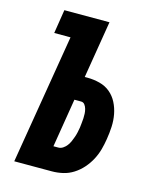

<svg xmlns="http://www.w3.org/2000/svg" viewBox="-111 -812 722 888"><g transform="rotate(15 250.0 -367.5)"><path d="M43 0 146 -621H68L86 -735H302L257 -461H270Q300 -461 329 -453.5Q358 -446 379.5 -428Q401 -410 414 -384.5Q427 -359 432.5 -330Q438 -301 436.5 -270.5Q435 -240 430 -210Q426 -184 419 -158.5Q412 -133 399 -108.5Q386 -84 367.5 -63Q349 -42 325.5 -27Q302 -12 275.5 -6Q249 0 223 0ZM223 -114Q235 -114 245.5 -121Q256 -128 263.5 -138Q271 -148 276 -159.5Q281 -171 285 -182.5Q289 -194 291.5 -205.5Q294 -217 296 -229Q297 -240 298.5 -251.5Q300 -263 300.5 -274.5Q301 -286 300.5 -297Q300 -308 297 -319Q294 -330 287.5 -338.5Q281 -347 270 -347H238L200 -114Z"/></g></svg>

Font: Iosevka Term Curly Heavy
Style: Italic
Weight: 900
Italic angle: -9°
Designer: Belleve Invis
Foundry: Belleve Invis
Version: Version 32.3.0